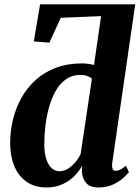

<svg xmlns="http://www.w3.org/2000/svg" viewBox="-20 -838 632 869"><path d="M190.5 10.5Q137.5 10.5 100.5 -15.2Q63.5 -41 44.8 -86.2Q26 -131.5 26 -190Q26 -244.5 38.8 -297Q51.5 -349.5 77.2 -395.5Q103 -441.5 141.8 -476.5Q180.5 -511.5 233 -531.2Q285.5 -551 351 -551Q365 -551 379.2 -549Q393.5 -547 405.5 -544L437.5 -765L255 -757.5L203.5 -645L133 -650.5L161.5 -818.5H592L488 -100.5Q486 -82.5 489.8 -73.8Q493.5 -65 504 -65Q513 -65 523.8 -70Q534.5 -75 550 -88L563.5 -58.5Q555 -48 536.5 -31.5Q518 -15 490.2 -2.2Q462.5 10.5 426.5 10.5Q387 10.5 369.5 -10Q352 -30.5 350.5 -63.5L352 -88.5Q340 -65 317.8 -42.2Q295.5 -19.5 263.5 -4.5Q231.5 10.5 190.5 10.5ZM249.5 -63Q269.5 -63 288 -74.8Q306.5 -86.5 321.5 -104.5Q336.5 -122.5 345 -141L396 -482.5Q387.5 -489.5 374.2 -494.2Q361 -499 343.5 -499Q306.5 -499 278.8 -479.5Q251 -460 232.2 -426.8Q213.5 -393.5 202 -352.5Q190.5 -311.5 185.5 -268.2Q180.5 -225 180.5 -185.5Q180.5 -145.5 189.5 -118Q198.5 -90.5 214 -76.8Q229.5 -63 249.5 -63Z"/></svg>

Font: Merriweather 60pt ExtraBold
Style: Italic
Weight: 800
Italic angle: -7.8°
Version: Version 2.101